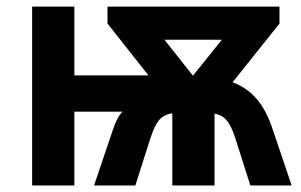

<svg xmlns="http://www.w3.org/2000/svg" viewBox="-20 -566 920 586"><path d="M833 -545.9V-494.1L689.9 -314.9Q733.4 -298.8 763.7 -263.7Q793.5 -229 813 -168.9L870.1 0H744.1L698.2 -144Q685.5 -183.6 671.9 -198.2Q659.2 -214.8 634.8 -219.2V0H505.9V-220.2Q479.5 -216.3 465.8 -199.7Q451.7 -183.1 439 -144L393.1 0H267.1L324.2 -168.9Q330.6 -188.5 336.9 -200.2Q343.3 -214.4 354 -225.1H207V0H78.1V-545.9H207V-335.9H433.1L308.1 -494.1V-545.9ZM657.2 -444.8H481.9L568.8 -335Z"/></svg>

Font: Droid Sans Thai
Style: Bold
Weight: 700
Designer: Steve Matteson
Foundry: Ascender Corporation
Version: Version 1.00